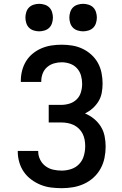

<svg xmlns="http://www.w3.org/2000/svg" viewBox="-20 -977 640 1005"><path d="M303 8Q275 8 247 4.5Q219 1 193 -9.5Q167 -20 144 -37Q121 -54 105 -77Q89 -100 81 -127.5Q73 -155 73 -183V-187H180V-184Q180 -162 190 -141.5Q200 -121 218 -107.5Q236 -94 258 -89Q280 -84 303 -84Q328 -84 352.5 -92Q377 -100 394.5 -118.5Q412 -137 419 -162Q426 -187 426 -212Q426 -229 423 -245.5Q420 -262 412.5 -277Q405 -292 392.5 -304Q380 -316 365 -323Q350 -330 333.5 -333Q317 -336 300 -336H235V-428H300Q322 -428 343.5 -434.5Q365 -441 381 -456.5Q397 -472 403.5 -494Q410 -516 410 -538Q410 -560 404 -581.5Q398 -603 383 -619.5Q368 -636 346.5 -643.5Q325 -651 303 -651Q282 -651 262 -645Q242 -639 226.5 -625.5Q211 -612 203.5 -592.5Q196 -573 196 -552V-548H89V-555Q89 -582 96 -608.5Q103 -635 117 -657.5Q131 -680 152 -697Q173 -714 198 -724.5Q223 -735 249.5 -739Q276 -743 303 -743Q331 -743 358.5 -738.5Q386 -734 411.5 -722Q437 -710 458 -691Q479 -672 492.5 -647.5Q506 -623 511.5 -595Q517 -567 517 -540Q517 -515 512.5 -491Q508 -467 495.5 -446.5Q483 -426 465 -410Q447 -394 425 -383Q450 -373 471.5 -355.5Q493 -338 507.5 -315Q522 -292 527.5 -264.5Q533 -237 533 -210Q533 -180 527 -150.5Q521 -121 506.5 -94.5Q492 -68 469.5 -47.5Q447 -27 419.5 -14.5Q392 -2 362.5 3Q333 8 303 8ZM415 -813Q401 -813 386.5 -817.5Q372 -822 362 -832Q352 -842 347.5 -856.5Q343 -871 343 -885Q343 -899 347.5 -913.5Q352 -928 362 -938Q372 -948 386.5 -952.5Q401 -957 415 -957Q429 -957 443.5 -952.5Q458 -948 468 -938Q478 -928 482.5 -913.5Q487 -899 487 -885Q487 -871 482.5 -856.5Q478 -842 468 -832Q458 -822 443.5 -817.5Q429 -813 415 -813ZM185 -813Q171 -813 156.5 -817.5Q142 -822 132 -832Q122 -842 117.5 -856.5Q113 -871 113 -885Q113 -899 117.5 -913.5Q122 -928 132 -938Q142 -948 156.5 -952.5Q171 -957 185 -957Q199 -957 213.5 -952.5Q228 -948 238 -938Q248 -928 252.5 -913.5Q257 -899 257 -885Q257 -871 252.5 -856.5Q248 -842 238 -832Q228 -822 213.5 -817.5Q199 -813 185 -813Z"/></svg>

Font: Iosevka Semibold Extended
Style: Regular
Weight: 600
Width: 7
Monospace: yes
Designer: Belleve Invis
Foundry: Belleve Invis
Version: Version 32.5.0; ttfautohint (v1.8.4)